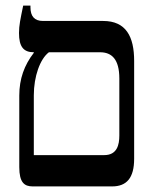

<svg xmlns="http://www.w3.org/2000/svg" viewBox="-20 -667 563 687"><path d="M97 0H381C433 0 460 -30 460 -99V-449C460 -536 431 -592 349 -592H134C103 -592 89 -609 89 -641V-647H63C53 -599 48 -576 48 -549C48 -500 64 -480 101 -480V-478C67 -434 49 -385 49 -325V-69C49 -14 67 0 97 0ZM101 -112V-326C101 -393 123 -456 155 -480H338C380 -480 407 -455 407 -386V-182C407 -149 399 -112 353 -112Z"/></svg>

Font: Noto Serif Hebrew SemiCondensed Medium
Style: Regular
Weight: 500
Width: 4
Designer: Monotype Design Team
Foundry: Monotype Imaging Inc.
Version: Version 2.004